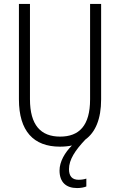

<svg xmlns="http://www.w3.org/2000/svg" viewBox="-20 -734 609 974"><path d="M330 124C330 76 361 29 413 -26C464 -63 493 -130 493 -230V-714H437V-230C437 -96 381 -41 285 -41C187 -41 132 -99 132 -231V-714H76V-230C76 -69 150 10 284 10C306 10 327 8 345 4C309 40 282 86 282 131C282 190 315 220 371 220C389 220 406 217 418 212V172C410 175 395 178 379 178C347 178 330 161 330 124Z"/></svg>

Font: Noto Sans Devanagari Condensed Light
Style: Regular
Weight: 300
Width: 3
Designer: Jelle Bosma - Monotype Design Team
Foundry: Monotype Imaging Inc.
Version: Version 2.004